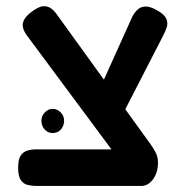

<svg xmlns="http://www.w3.org/2000/svg" viewBox="-20 -606 622 635"><path d="M444 9 359 -98 68 -490Q51 -514 56.5 -532.5Q62 -551 86 -568Q109 -585 124 -585.5Q139 -586 150.5 -577Q162 -568 171 -554L457 -158Q469 -142 478 -129Q487 -116 493 -105Q502 -90 502.5 -69.5Q503 -49 496 -31Q489 -13 475.5 -1.5Q462 10 444 9ZM101 9Q85 9 71 5.5Q57 2 48.5 -11Q40 -24 40 -51Q40 -79 48.5 -91.5Q57 -104 70.5 -108Q84 -112 100 -112H448L451 9ZM372 -201 290 -268 419 -554Q427 -567 436.5 -575.5Q446 -584 461.5 -584.5Q477 -585 501 -571Q524 -558 530 -544Q536 -530 531.5 -516Q527 -502 519 -487ZM154 -166Q138 -166 127.5 -178Q117 -190 117 -207Q117 -223 128.5 -234.5Q140 -246 154 -246Q169 -246 180.5 -234.5Q192 -223 192 -207Q192 -190 181.5 -178Q171 -166 154 -166Z"/></svg>

Font: Fredoka Medium
Style: Regular
Weight: 500
Designer: Ben Nathan
Foundry: Milena B. Brandão, Ben Nathan
Version: Version 2.001